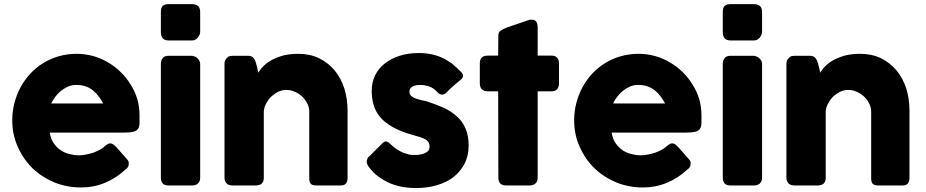

<svg xmlns="http://www.w3.org/2000/svg" viewBox="-20 -908 4533 940"><path d="M591.8 -76.2Q547.9 -35.2 493.2 -12.7Q438.5 9.8 377 9.8Q307.6 9.8 247.1 -14.6Q185.5 -40 139.6 -84Q93.8 -128.9 67.4 -188.5Q40 -248 40 -319.3Q40 -363.3 50.8 -404.3Q61.5 -445.3 81.1 -481.4Q100.6 -517.6 128.9 -547.9Q157.2 -578.1 192.4 -599.6Q227.5 -621.1 268.6 -632.8Q309.6 -644.5 355.5 -644.5Q396.5 -644.5 435.5 -633.8Q474.6 -623 508.8 -602.5Q543 -583 571.3 -554.7Q599.6 -527.3 620.1 -493.2Q640.6 -460.9 652.3 -422.9Q663.1 -384.8 663.1 -344.7Q663.1 -319.3 663.1 -302.7Q662.1 -286.1 655.3 -276.4Q648.4 -266.6 631.8 -262.7Q615.2 -258.8 584 -258.8Q463.9 -258.8 223.6 -258.8Q228.5 -226.6 244.1 -205.1Q259.8 -183.6 279.3 -170.9Q299.8 -158.2 322.3 -153.3Q344.7 -147.5 364.3 -147.5Q382.8 -147.5 401.4 -151.4Q420.9 -155.3 438.5 -161.1Q456.1 -168 470.7 -175.8Q485.4 -183.6 494.1 -193.4Q502.9 -199.2 507.8 -203.1Q513.7 -206.1 520.5 -206.1Q527.3 -206.1 534.2 -201.2Q540 -197.3 548.8 -188.5Q566.4 -168.9 601.6 -128.9Q607.4 -122.1 609.4 -117.2Q610.4 -111.3 610.4 -106.4Q610.4 -95.7 605.5 -88.9Q599.6 -81.1 591.8 -76.2ZM351.6 -492.2Q332 -492.2 313.5 -484.4Q295.9 -476.6 279.3 -463.9Q263.7 -451.2 251 -434.6Q238.3 -418 230.5 -401.4Q315.4 -401.4 485.4 -401.4Q474.6 -420.9 462.9 -436.5Q450.2 -453.1 434.6 -465.8Q418.9 -478.5 398.4 -485.4Q378.9 -492.2 351.6 -492.2Z M767.6 -595.7Q767.6 -612.3 776.4 -623Q785.2 -634.8 804.7 -634.8Q842.8 -634.8 918.9 -634.8Q924.8 -634.8 931.6 -631.8Q939.5 -629.9 945.3 -624Q951.2 -619.1 955.1 -612.3Q960 -605.5 960 -595.7Q960 -410.2 960 -38.1Q960 -19.5 949.2 -9.8Q938.5 0 918.9 0Q880.9 0 804.7 0Q767.6 0 767.6 -38.1Q767.6 -224.6 767.6 -595.7ZM767.6 -848.6Q767.6 -870.1 776.4 -878.9Q785.2 -887.7 804.7 -887.7Q842.8 -887.7 920.9 -887.7Q938.5 -887.7 949.2 -878.9Q960 -870.1 960 -848.6Q960 -816.4 960 -752Q960 -745.1 957 -738.3Q954.1 -731.4 949.2 -724.6Q944.3 -718.8 936.5 -713.9Q929.7 -710 920.9 -710Q881.8 -710 804.7 -710Q767.6 -710 767.6 -752Q767.6 -784.2 767.6 -848.6Z M1092.8 -627Q1098.6 -631.8 1106.4 -633.8Q1113.3 -634.8 1120.1 -634.8Q1145.5 -634.8 1195.3 -634.8Q1204.1 -634.8 1210.9 -631.8Q1217.8 -628.9 1221.7 -623Q1226.6 -617.2 1229.5 -610.4Q1232.4 -603.5 1234.4 -595.7Q1238.3 -581.1 1245.1 -551.8Q1252.9 -567.4 1269.5 -584Q1286.1 -600.6 1310.5 -614.3Q1335.9 -627.9 1368.2 -636.7Q1400.4 -644.5 1440.4 -644.5Q1497.1 -644.5 1542 -623Q1586.9 -600.6 1618.2 -563.5Q1649.4 -525.4 1666 -474.6Q1681.6 -423.8 1681.6 -366.2Q1681.6 -256.8 1681.6 -38.1Q1681.6 -19.5 1673.8 -9.8Q1666 0 1647.5 0Q1609.4 0 1532.2 0Q1510.7 0 1502.9 -6.8Q1494.1 -14.6 1494.1 -35.2Q1494.1 -143.6 1494.1 -361.3Q1494.1 -382.8 1484.4 -401.4Q1474.6 -420.9 1459 -435.5Q1443.4 -450.2 1422.9 -459Q1402.3 -467.8 1381.8 -467.8Q1363.3 -467.8 1344.7 -460Q1326.2 -451.2 1309.6 -436.5Q1294.9 -422.9 1284.2 -403.3Q1273.4 -384.8 1271.5 -362.3Q1271.5 -253.9 1271.5 -37.1Q1271.5 -28.3 1268.6 -19.5Q1264.6 -11.7 1258.8 -6.8Q1252 -2.9 1246.1 -2Q1240.2 0 1233.4 0Q1195.3 0 1120.1 0Q1098.6 0 1088.9 -10.7Q1079.1 -21.5 1079.1 -38.1Q1079.1 -224.6 1079.1 -597.7Q1079.1 -607.4 1084 -615.2Q1087.9 -623 1095.7 -627.9Q1094.7 -627.9 1092.8 -627Z M1897.5 -197.3Q1911.1 -183.6 1926.8 -174.8Q1942.4 -165 1957 -159.2Q1970.7 -154.3 1982.4 -151.4Q1993.2 -149.4 1997.1 -149.4Q2006.8 -149.4 2021.5 -149.4Q2036.1 -150.4 2049.8 -154.3Q2063.5 -158.2 2073.2 -166Q2083 -174.8 2083 -190.4Q2083 -204.1 2077.1 -212.9Q2071.3 -220.7 2061.5 -226.6Q2050.8 -232.4 2035.2 -237.3Q2020.5 -241.2 2001 -247.1Q1941.4 -263.7 1902.3 -286.1Q1863.3 -308.6 1839.8 -335.9Q1817.4 -364.3 1808.6 -396.5Q1799.8 -427.7 1799.8 -463.9Q1799.8 -504.9 1816.4 -539.1Q1833 -573.2 1863.3 -596.7Q1893.6 -621.1 1936.5 -634.8Q1978.5 -648.4 2030.3 -648.4Q2062.5 -648.4 2089.8 -642.6Q2117.2 -637.7 2142.6 -626Q2167 -615.2 2191.4 -597.7Q2214.8 -579.1 2238.3 -554.7Q2247.1 -544.9 2247.1 -536.1Q2247.1 -527.3 2235.4 -517.6Q2215.8 -502 2198.2 -486.3Q2180.7 -470.7 2162.1 -451.2Q2155.3 -446.3 2149.4 -445.3Q2143.6 -444.3 2138.7 -445.3Q2132.8 -447.3 2127.9 -450.2Q2123 -454.1 2119.1 -459Q2101.6 -478.5 2079.1 -485.4Q2056.6 -492.2 2037.1 -492.2Q2011.7 -492.2 1998 -483.4Q1983.4 -474.6 1984.4 -457Q1985.4 -444.3 1994.1 -437.5Q2002.9 -429.7 2015.6 -425.8Q2028.3 -420.9 2042 -418Q2056.6 -415 2068.4 -412.1Q2113.3 -397.5 2151.4 -380.9Q2188.5 -363.3 2215.8 -338.9Q2244.1 -314.5 2258.8 -279.3Q2274.4 -245.1 2274.4 -195.3Q2274.4 -146.5 2254.9 -107.4Q2234.4 -68.4 2200.2 -41Q2166 -14.6 2118.2 -1Q2071.3 12.7 2016.6 12.7Q1985.4 12.7 1954.1 7.8Q1921.9 2 1891.6 -9.8Q1861.3 -22.5 1835 -42Q1807.6 -60.5 1787.1 -88.9Q1781.2 -95.7 1778.3 -103.5Q1775.4 -111.3 1775.4 -118.2Q1776.4 -126 1779.3 -131.8Q1781.2 -138.7 1788.1 -142.6Q1809.6 -164.1 1852.5 -207Q1864.3 -217.8 1873 -214.8Q1882.8 -211.9 1897.5 -197.3Z M2419.9 -734.4Q2419.9 -749 2429.7 -756.8Q2440.4 -764.6 2459 -772.5Q2497.1 -785.2 2573.2 -811.5Q2575.2 -811.5 2577.1 -811.5Q2580.1 -811.5 2582 -811.5Q2600.6 -811.5 2606.4 -800.8Q2612.3 -790 2612.3 -773.4Q2612.3 -727.5 2612.3 -635.7Q2629.9 -635.7 2680.7 -635.7Q2697.3 -635.7 2707 -626Q2716.8 -616.2 2716.8 -597.7Q2716.8 -565.4 2716.8 -501Q2716.8 -480.5 2707 -470.7Q2697.3 -460.9 2680.7 -460.9Q2658.2 -460.9 2612.3 -460.9Q2612.3 -355.5 2612.3 -38.1Q2612.3 -19.5 2601.6 -9.8Q2590.8 0 2571.3 0Q2533.2 0 2458 0Q2419.9 0 2419.9 -38.1Q2419.9 -178.7 2418.9 -460.9Q2406.2 -460.9 2368.2 -460.9Q2329.1 -460.9 2329.1 -501Q2329.1 -533.2 2329.1 -597.7Q2329.1 -635.7 2368.2 -635.7Q2384.8 -635.7 2418.9 -635.7Q2418.9 -660.2 2419.9 -734.4Z M3342.8 -76.2Q3298.8 -35.2 3244.1 -12.7Q3189.5 9.8 3127.9 9.8Q3058.6 9.8 2998 -14.6Q2936.5 -40 2890.6 -84Q2844.7 -128.9 2818.4 -188.5Q2791 -248 2791 -319.3Q2791 -363.3 2801.8 -404.3Q2812.5 -445.3 2832 -481.4Q2851.6 -517.6 2879.9 -547.9Q2908.2 -578.1 2943.4 -599.6Q2978.5 -621.1 3019.5 -632.8Q3060.5 -644.5 3106.4 -644.5Q3147.5 -644.5 3186.5 -633.8Q3225.6 -623 3259.8 -602.5Q3293.9 -583 3322.3 -554.7Q3350.6 -527.3 3371.1 -493.2Q3391.6 -460.9 3403.3 -422.9Q3414.1 -384.8 3414.1 -344.7Q3414.1 -319.3 3414.1 -302.7Q3413.1 -286.1 3406.2 -276.4Q3399.4 -266.6 3382.8 -262.7Q3366.2 -258.8 3335 -258.8Q3214.8 -258.8 2974.6 -258.8Q2979.5 -226.6 2995.1 -205.1Q3010.7 -183.6 3030.3 -170.9Q3050.8 -158.2 3073.2 -153.3Q3095.7 -147.5 3115.2 -147.5Q3133.8 -147.5 3152.3 -151.4Q3171.9 -155.3 3189.5 -161.1Q3207 -168 3221.7 -175.8Q3236.3 -183.6 3245.1 -193.4Q3253.9 -199.2 3258.8 -203.1Q3264.6 -206.1 3271.5 -206.1Q3278.3 -206.1 3285.2 -201.2Q3291 -197.3 3299.8 -188.5Q3317.4 -168.9 3352.5 -128.9Q3358.4 -122.1 3360.4 -117.2Q3361.3 -111.3 3361.3 -106.4Q3361.3 -95.7 3356.4 -88.9Q3350.6 -81.1 3342.8 -76.2ZM3102.5 -492.2Q3083 -492.2 3064.5 -484.4Q3046.9 -476.6 3030.3 -463.9Q3014.6 -451.2 3002 -434.6Q2989.3 -418 2981.4 -401.4Q3066.4 -401.4 3236.3 -401.4Q3225.6 -420.9 3213.9 -436.5Q3201.2 -453.1 3185.5 -465.8Q3169.9 -478.5 3149.4 -485.4Q3129.9 -492.2 3102.5 -492.2Z M3518.6 -595.7Q3518.6 -612.3 3527.3 -623Q3536.1 -634.8 3555.7 -634.8Q3593.8 -634.8 3669.9 -634.8Q3675.8 -634.8 3682.6 -631.8Q3690.4 -629.9 3696.3 -624Q3702.1 -619.1 3706.1 -612.3Q3710.9 -605.5 3710.9 -595.7Q3710.9 -410.2 3710.9 -38.1Q3710.9 -19.5 3700.2 -9.8Q3689.5 0 3669.9 0Q3631.8 0 3555.7 0Q3518.6 0 3518.6 -38.1Q3518.6 -224.6 3518.6 -595.7ZM3518.6 -848.6Q3518.6 -870.1 3527.3 -878.9Q3536.1 -887.7 3555.7 -887.7Q3593.8 -887.7 3671.9 -887.7Q3689.5 -887.7 3700.2 -878.9Q3710.9 -870.1 3710.9 -848.6Q3710.9 -816.4 3710.9 -752Q3710.9 -745.1 3708 -738.3Q3705.1 -731.4 3700.2 -724.6Q3695.3 -718.8 3687.5 -713.9Q3680.7 -710 3671.9 -710Q3632.8 -710 3555.7 -710Q3518.6 -710 3518.6 -752Q3518.6 -784.2 3518.6 -848.6Z M3843.8 -627Q3849.6 -631.8 3857.4 -633.8Q3864.3 -634.8 3871.1 -634.8Q3896.5 -634.8 3946.3 -634.8Q3955.1 -634.8 3961.9 -631.8Q3968.8 -628.9 3972.7 -623Q3977.5 -617.2 3980.5 -610.4Q3983.4 -603.5 3985.4 -595.7Q3989.3 -581.1 3996.1 -551.8Q4003.9 -567.4 4020.5 -584Q4037.1 -600.6 4061.5 -614.3Q4086.9 -627.9 4119.1 -636.7Q4151.4 -644.5 4191.4 -644.5Q4248 -644.5 4293 -623Q4337.9 -600.6 4369.1 -563.5Q4400.4 -525.4 4417 -474.6Q4432.6 -423.8 4432.6 -366.2Q4432.6 -256.8 4432.6 -38.1Q4432.6 -19.5 4424.8 -9.8Q4417 0 4398.4 0Q4360.4 0 4283.2 0Q4261.7 0 4253.9 -6.8Q4245.1 -14.6 4245.1 -35.2Q4245.1 -143.6 4245.1 -361.3Q4245.1 -382.8 4235.4 -401.4Q4225.6 -420.9 4210 -435.5Q4194.3 -450.2 4173.8 -459Q4153.3 -467.8 4132.8 -467.8Q4114.3 -467.8 4095.7 -460Q4077.1 -451.2 4060.5 -436.5Q4045.9 -422.9 4035.2 -403.3Q4024.4 -384.8 4022.5 -362.3Q4022.5 -253.9 4022.5 -37.1Q4022.5 -28.3 4019.5 -19.5Q4015.6 -11.7 4009.8 -6.8Q4002.9 -2.9 3997.1 -2Q3991.2 0 3984.4 0Q3946.3 0 3871.1 0Q3849.6 0 3839.8 -10.7Q3830.1 -21.5 3830.1 -38.1Q3830.1 -224.6 3830.1 -597.7Q3830.1 -607.4 3835 -615.2Q3838.9 -623 3846.7 -627.9Q3845.7 -627.9 3843.8 -627Z"/></svg>

Font: Cocogoose
Style: Regular
Weight: 400
Designer: Cosimo Lorenzo Pancini
Version: Version 1.000